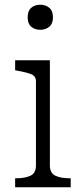

<svg xmlns="http://www.w3.org/2000/svg" viewBox="-20 -792 354 812"><path d="M150 -666Q127 -666 112 -679Q97 -692 97 -719Q97 -746 112 -759Q127 -772 150 -772Q173 -772 188.5 -759Q204 -746 204 -719Q204 -692 188.5 -679Q173 -666 150 -666ZM191 -537V-92Q191 -60 214 -49Q237 -38 276 -38H279V0H44V-38H47Q86 -38 109 -49Q132 -60 132 -92V-448Q132 -470 112.5 -478Q93 -486 54 -493L44 -495V-537Z"/></svg>

Font: Roboto Serif 20pt ExtraLight
Style: Regular
Weight: 250
Version: Version 1.008